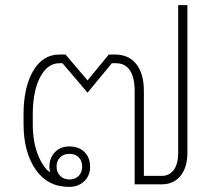

<svg xmlns="http://www.w3.org/2000/svg" viewBox="-20 -720 840 750"><path d="M72 -236V-273Q72 -379 109.5 -443Q147 -507 212 -507H236L322 -406L405 -507H429Q483 -507 512.5 -469.5Q542 -432 542 -365V-33H612Q642 -33 659 -56.5Q676 -80 676 -123V-700H712V-123Q712 -66 685 -33Q658 0 612 0H506V-365Q506 -417 487.5 -445Q469 -473 433 -473H417L322 -358L224 -473H212Q165 -473 136.5 -418Q108 -363 108 -273V-236Q108 -166 128 -116Q148 -66 174 -48L175 -49Q173 -63 173 -69Q173 -103 194.5 -125.5Q216 -148 251 -148Q288 -148 310 -126Q332 -104 332 -69Q332 -34 309 -12Q286 10 249 10Q166 10 119 -58Q72 -126 72 -236ZM301 -69Q301 -92 287.5 -105.5Q274 -119 251 -119Q229 -119 215 -105.5Q201 -92 201 -69Q201 -47 215 -33Q229 -19 251 -19Q274 -19 287.5 -33Q301 -47 301 -69Z"/></svg>

Font: Bai Jamjuree ExtraLight
Style: Regular
Weight: 275
Designer: Katatrad Aksorn Co.,Ltd.
Foundry: Cadson Demak Co.,Ltd.
Version: Version 1.000; ttfautohint (v1.6)